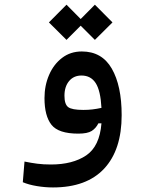

<svg xmlns="http://www.w3.org/2000/svg" viewBox="-20 -572 626 826"><path d="M208 234.4Q173.3 234.4 138.4 228.5Q103.5 222.7 78.1 211.9L85.4 123Q114.3 128.9 140.4 132.3Q166.5 135.7 199.2 135.7Q292.5 135.7 350.6 96.7Q408.7 57.6 416.5 -41.5H403.3Q392.6 -20 374.3 -8.5Q356 2.9 316.9 2.9Q231.4 2.9 201.4 -35.2Q171.4 -73.2 171.4 -149.9Q171.4 -204.1 191.2 -249.8Q210.9 -295.4 247.1 -323Q283.2 -350.6 332 -350.6Q418.5 -350.6 460.9 -276.9Q503.4 -203.1 503.4 -76.7Q503.4 72.8 428 153.6Q352.5 234.4 208 234.4ZM416.5 -107.9Q412.6 -182.1 391.6 -214.6Q370.6 -247.1 330.6 -247.1Q296.9 -247.1 277.1 -223.1Q257.3 -199.2 257.3 -160.2Q257.3 -123.5 273.2 -111.3Q289.1 -99.1 338.4 -99.1Q359.4 -99.1 377.7 -101.3Q396 -103.5 416.5 -107.9ZM388.2 -400.4 327.1 -461.4 266.1 -400.4 190.4 -475.6 266.1 -551.8 327.1 -490.2 388.2 -551.8 463.9 -475.6Z"/></svg>

Font: Cascadia Mono PL
Style: Regular
Weight: 400
Monospace: yes
Designer: Aaron Bell
Foundry: Saja Typeworks
Version: Version 2404.023; ttfautohint (v1.8.4)